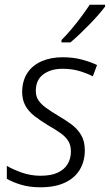

<svg xmlns="http://www.w3.org/2000/svg" viewBox="-20 -785 466 815"><path d="M152 10Q105 10 69 -1Q33 -12 9 -26V-81Q36 -65 73.5 -52Q111 -39 152 -39Q196 -39 224.5 -52Q253 -65 267 -88.5Q281 -112 281 -142Q281 -169 269.5 -187Q258 -205 237 -220Q216 -235 186 -252Q153 -272 127.5 -291.5Q102 -311 88 -336Q74 -361 74 -396Q75 -444 97 -476.5Q119 -509 158 -525.5Q197 -542 246 -542Q291 -542 328 -532Q365 -522 392 -509L374 -461Q349 -474 317 -483.5Q285 -493 245 -493Q196 -493 164 -469.5Q132 -446 132 -399Q132 -376 143 -359.5Q154 -343 174.5 -328Q195 -313 225 -295Q256 -277 282 -258Q308 -239 324 -212.5Q340 -186 340 -147Q340 -100 318.5 -64.5Q297 -29 255 -9.5Q213 10 152 10ZM241 -615Q260 -634 283 -661Q306 -688 326.5 -716Q347 -744 361 -765H426V-757Q415 -742 397.5 -722Q380 -702 359.5 -681Q339 -660 318.5 -640.5Q298 -621 279 -605H241Z"/></svg>

Font: Noto Sans Display Light
Style: Italic
Weight: 300
Italic angle: -12°
Designer: Monotype Design Team
Foundry: Monotype Imaging Inc.
Version: Version 2.003